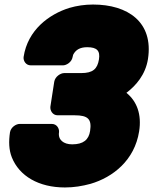

<svg xmlns="http://www.w3.org/2000/svg" viewBox="-20 -778 675 846"><path d="M240 -195C242 -211 231 -232 208 -232H67C51 -232 28 -218 24 -195C18 -155 19 -118 32 -85C65 -2 151 48 266 48C306 48 342 42 379 32C478 3 573 -72 593 -199C605 -274 583 -332 537 -369C578 -400 621 -448 632 -518C657 -681 543 -758 390 -758C354 -758 319 -753 285 -743C196 -715 102 -646 84 -527C82 -511 93 -490 116 -490H257C273 -490 296 -504 300 -527C301 -535 303 -539 306 -543C315 -557 331 -570 364 -570C408 -570 422 -554 416 -516C409 -474 389 -456 338 -456H263C247 -456 223 -441 219 -418L202 -308C200 -292 211 -270 234 -270H309C368 -270 385 -253 377 -201C371 -162 347 -142 298 -142C260 -142 235 -162 240 -195Z"/></svg>

Font: Asimov Print
Style: EIt
Weight: 500
Designer: Google
Version: Version 2.000980; 2014